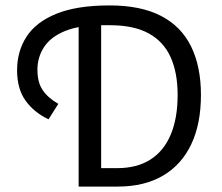

<svg xmlns="http://www.w3.org/2000/svg" viewBox="-20 -688 819 708"><path d="M270 0V-627H353V-68H412Q485 -68 534.5 -99.5Q584 -131 609.5 -191.5Q635 -252 635 -338Q635 -420 609 -477.5Q583 -535 528 -565Q473 -595 386 -595H354Q272 -595 219.5 -573.5Q167 -552 142.5 -514.5Q118 -477 118 -431Q118 -384 137.5 -355.5Q157 -327 195 -305L159 -248Q106 -273 74.5 -316.5Q43 -360 43 -429Q43 -499 78 -553Q113 -607 188.5 -637.5Q264 -668 384 -668Q499 -668 573.5 -629.5Q648 -591 684.5 -517Q721 -443 721 -338Q721 -231 685 -155.5Q649 -80 580.5 -40Q512 0 414 0Z"/></svg>

Font: Source Sans 3
Style: Regular
Weight: 400
Designer: Paul D. Hunt
Foundry: Adobe
Version: Version 3.046;hotconv 1.0.118;makeotfexe 2.5.65603